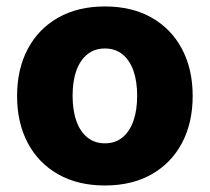

<svg xmlns="http://www.w3.org/2000/svg" viewBox="-20 -567 653 598"><path d="M306.6 10.7Q222.7 10.7 161.1 -24.2Q99.6 -59.1 66.4 -121.8Q33.2 -184.6 33.2 -268.1Q33.2 -351.6 66.4 -414.3Q99.6 -477.1 161.1 -512Q222.7 -546.9 306.6 -546.9Q391.1 -546.9 452.4 -512Q513.7 -477.1 546.9 -414.3Q580.1 -351.6 580.1 -268.1Q580.1 -184.6 546.9 -121.8Q513.7 -59.1 452.4 -24.2Q391.1 10.7 306.6 10.7ZM306.6 -120.6Q338.9 -120.6 361.3 -138.9Q383.8 -157.2 395.5 -190.4Q407.2 -223.6 407.2 -268.6Q407.2 -314 395.5 -346.9Q383.8 -379.9 361.3 -397.9Q338.9 -416 306.6 -416Q274.9 -416 252.2 -397.9Q229.5 -379.9 217.8 -346.9Q206.1 -314 206.1 -268.6Q206.1 -223.6 217.8 -190.4Q229.5 -157.2 252.2 -138.9Q274.9 -120.6 306.6 -120.6Z"/></svg>

Font: Inter 18pt ExtraBold
Style: Regular
Weight: 800
Designer: Rasmus Andersson
Foundry: rsms
Version: Version 4.001;git-66647c0bb